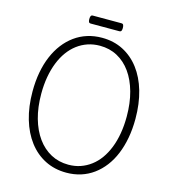

<svg xmlns="http://www.w3.org/2000/svg" viewBox="-213 -1788 1783 1979"><g transform="rotate(15 678.5 -798.5)"><path d="M680 19Q555 19 453.5 -32.5Q352 -84 279.5 -179Q207 -274 168 -406.5Q129 -539 129 -701Q129 -810 146.5 -905Q164 -1000 198 -1080Q232 -1160 280 -1222.5Q328 -1285 389.5 -1329.5Q451 -1374 524 -1397Q597 -1420 680 -1420Q805 -1420 905.5 -1368.5Q1006 -1317 1078 -1222.5Q1150 -1128 1188.5 -995.5Q1227 -863 1227 -701Q1227 -593 1209.5 -497.5Q1192 -402 1159 -322Q1126 -242 1078 -179Q1030 -116 969 -71.5Q908 -27 835.5 -4Q763 19 680 19ZM680 -66Q749 -66 808.5 -86.5Q868 -107 919 -145.5Q970 -184 1009.5 -239Q1049 -294 1077 -365Q1105 -436 1119.5 -520.5Q1134 -605 1134 -701Q1134 -845 1101.5 -962Q1069 -1079 1009.5 -1162Q950 -1245 866.5 -1290Q783 -1335 680 -1335Q611 -1335 550.5 -1314.5Q490 -1294 439 -1255.5Q388 -1217 348 -1162Q308 -1107 280 -1036.5Q252 -966 237 -882Q222 -798 222 -701Q222 -557 255 -440Q288 -323 348.5 -239.5Q409 -156 493 -111Q577 -66 680 -66ZM528 -1531Q511 -1531 506 -1542.5Q501 -1554 501 -1572Q501 -1591 506 -1603.5Q511 -1616 528 -1616H831Q849 -1616 854 -1603.5Q859 -1591 859 -1572Q859 -1554 854 -1542.5Q849 -1531 831 -1531Z"/></g></svg>

Font: Playwrite BE WAL
Style: Regular
Weight: 400
Designer: Veronika Burian, José Scaglione
Foundry: TypeTogether
Version: Version 1.002